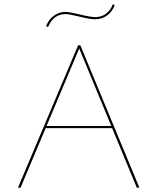

<svg xmlns="http://www.w3.org/2000/svg" viewBox="-20 -867 727 887"><path d="M202 -742 193 -746Q204 -776 228.5 -794Q253 -812 282 -812Q301 -812 349 -800Q399 -788 420 -788Q448 -788 469 -803Q490 -818 501 -847L510 -843Q498 -812 474 -795Q450 -778 418 -778Q396 -778 348 -790Q300 -802 282 -802Q255 -802 234.5 -787Q214 -772 202 -742ZM498 -275H191L75 0H63L341 -658H351L624 0H612ZM494 -285 346 -643 195 -285Z"/></svg>

Font: Ysabeau SC Hairline
Style: Regular
Weight: 100
Designer: Christian Thalmann (Catharsis Fonts)
Version: Version 0.003